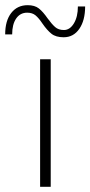

<svg xmlns="http://www.w3.org/2000/svg" viewBox="-71 -722 349 742"><path d="M84 -493H125V0H84ZM93 -631Q79 -652 66.5 -662.5Q54 -673 34 -673Q7 -673 -8.5 -650.5Q-24 -628 -24 -589H-51Q-51 -642 -27.5 -672Q-4 -702 36 -702Q63 -702 79 -689.5Q95 -677 113 -651Q129 -629 142 -617.5Q155 -606 176 -606Q199 -606 214.5 -631.5Q230 -657 230 -697H258Q258 -643 235.5 -610.5Q213 -578 175 -578Q145 -578 128 -591.5Q111 -605 93 -631Z"/></svg>

Font: Hanken Grotesk ExtraLight
Style: Regular
Weight: 200
Designer: Alfredo Marco Pradil
Foundry: Hanken Design Co.
Version: Version 3.014